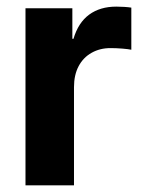

<svg xmlns="http://www.w3.org/2000/svg" viewBox="-20 -554 428 574"><path d="M56.2 0V-529.3H196.3V-438H199.7Q213.9 -486.3 246.6 -510.3Q279.3 -534.2 327.6 -534.2Q339.8 -534.2 351.6 -533.4Q363.3 -532.7 372.6 -531.2V-405.3Q363.8 -407.2 345.7 -408.7Q327.6 -410.2 310.1 -410.2Q278.8 -410.2 253.9 -396.2Q229 -382.3 215.1 -356.2Q201.2 -330.1 201.2 -293.5V0Z"/></svg>

Font: Inter 24pt
Style: Bold
Weight: 700
Designer: Rasmus Andersson
Foundry: rsms
Version: Version 4.001;git-66647c0bb